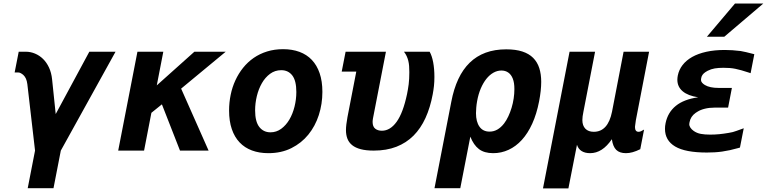

<svg xmlns="http://www.w3.org/2000/svg" viewBox="-20 -833 4254 1062"><path d="M173.8 0 131.3 -367.2Q128.9 -385.7 123.5 -397.7Q118.2 -409.7 109.4 -418Q103.5 -423.3 95.9 -427.7Q88.4 -432.1 81.5 -432.1H61L83.5 -546.9H122.6Q148.9 -546.9 173.6 -536.6Q198.2 -526.4 218 -507.1Q237.8 -487.8 251 -459.5Q264.2 -431.2 268.1 -394.5L288.1 -202.1L474.1 -546.9H619.1L316.4 0L275.9 208H133.3Z M740.2 -546.9H883.3L847.2 -360.8L1055.2 -546.9H1228.5L981.9 -342.8L1133.8 0H975.6L875.5 -255.9L817.4 -209L776.9 0H633.8Z M1464.4 14.2Q1414.1 14.2 1373.8 -0.7Q1333.5 -15.6 1305.4 -45.2Q1277.3 -74.7 1262.2 -118.9Q1247.1 -163.1 1247.1 -221.7Q1247.1 -266.1 1255.9 -308.6Q1264.6 -351.1 1282 -388.7Q1299.3 -426.3 1324.7 -458Q1350.1 -489.7 1383.3 -512.7Q1416.5 -535.6 1457.3 -548.3Q1498 -561 1545.9 -561Q1596.2 -561 1636.5 -546.1Q1676.8 -531.2 1704.8 -501.7Q1732.9 -472.2 1748 -428Q1763.2 -383.8 1763.2 -324.7Q1763.2 -257.8 1743.4 -196.5Q1723.6 -135.3 1685.5 -88.4Q1647.5 -41.5 1591.8 -13.7Q1536.1 14.2 1464.4 14.2ZM1476.1 -101.1Q1508.8 -101.1 1535.4 -120.6Q1562 -140.1 1580.6 -171.6Q1599.1 -203.1 1609.1 -243.2Q1619.1 -283.2 1619.1 -324.2Q1619.1 -386.7 1596.7 -415.8Q1574.2 -444.8 1535.6 -444.8Q1501 -444.8 1473.9 -424.8Q1446.8 -404.8 1428.5 -372.8Q1410.2 -340.8 1400.6 -301.3Q1391.1 -261.7 1391.1 -222.7Q1391.1 -160.2 1414.3 -130.6Q1437.5 -101.1 1476.1 -101.1Z M2047.4 0Q2004.4 0 1975.1 -7.8Q1945.8 -15.6 1927.7 -30.3Q1909.7 -44.9 1901.6 -65.9Q1893.6 -86.9 1893.6 -113.3Q1893.6 -127.4 1895.8 -145.5Q1897.9 -163.6 1901.9 -185.1L1950.7 -437H1870.1L1891.6 -546.9H2114.7L2043 -178.2Q2042 -172.9 2041.5 -167.7Q2041 -162.6 2041 -158.7Q2041 -132.8 2055.4 -121.3Q2069.8 -109.9 2092.3 -109.9Q2138.2 -109.9 2173.8 -159.2Q2209.5 -208.5 2231.4 -312.5Q2236.8 -338.4 2240.5 -366.9Q2244.1 -395.5 2244.1 -433.6Q2244.1 -452.6 2242.9 -468Q2241.7 -483.4 2238.3 -497.1Q2234.9 -510.7 2229.2 -522.9Q2223.6 -535.2 2214.4 -546.9H2356.4Q2369.1 -524.9 2376 -488.5Q2382.8 -452.1 2382.8 -407.7Q2382.8 -380.9 2380.4 -357.9Q2377.9 -335 2373.5 -311.5Q2359.9 -238.3 2333.5 -180.4Q2307.1 -122.6 2267.1 -82.5Q2227.1 -42.5 2172.4 -21.2Q2117.7 0 2047.4 0Z M2476.1 -269.5Q2489.7 -341.3 2515.1 -395.5Q2540.5 -449.7 2578.1 -486.3Q2615.7 -522.9 2666 -541.5Q2716.3 -560.1 2780.3 -560.1Q2832.5 -560.1 2869.1 -548.1Q2905.8 -536.1 2929 -512.9Q2952.1 -489.7 2962.9 -456.3Q2973.6 -422.9 2973.6 -380.4Q2973.6 -333 2961.9 -272.5Q2948.2 -202.1 2923.8 -148.7Q2899.4 -95.2 2866.5 -59.1Q2833.5 -22.9 2793.2 -4.4Q2752.9 14.2 2708 14.2Q2658.7 14.2 2629.2 -8.3Q2599.6 -30.8 2581.5 -77.1L2525.9 208H2383.3ZM2688 -105Q2711.4 -105 2731.2 -116.5Q2751 -127.9 2768.1 -149.9Q2781.2 -167 2791.7 -189.5Q2802.2 -211.9 2809.8 -237.1Q2817.4 -262.2 2821.3 -288.6Q2825.2 -314.9 2825.2 -339.8Q2825.2 -358.4 2823 -372.6Q2820.8 -386.7 2816.4 -397.9Q2807.6 -420.4 2791.5 -431.6Q2775.4 -442.9 2753.4 -442.9Q2730.5 -442.9 2709.2 -430.9Q2688 -418.9 2670.4 -397Q2652.8 -375 2639.4 -343.8Q2626 -312.5 2619.1 -273.9Q2615.7 -255.4 2614.3 -237.5Q2612.8 -219.7 2612.8 -207Q2612.8 -159.7 2632.1 -132.3Q2651.4 -105 2688 -105Z M3130.4 -546.9H3271.5L3207 -214.8Q3201.2 -187.5 3201.2 -168.9Q3201.2 -138.2 3217.8 -121.1Q3234.4 -104 3264.2 -104Q3342.8 -104 3365.2 -214.8L3429.2 -546.9H3570.3L3497.1 -168Q3496.1 -159.7 3495.1 -153.3Q3494.1 -147 3493.7 -143.1Q3492.2 -134.8 3492.2 -130.9Q3492.2 -104 3512.2 -104Q3518.1 -104 3525.1 -106.9Q3532.2 -109.9 3542.5 -116.2L3521.5 -7.8Q3499 3.4 3479.5 8.8Q3460 14.2 3442.4 14.2Q3407.2 14.2 3388.7 -3.9Q3370.1 -22 3364.3 -63Q3312 14.2 3244.1 14.2Q3215.8 14.2 3197.3 2.7Q3178.7 -8.8 3171.4 -32.2L3124 209H2983.4Z M4045.4 -813.5H4202.1L3986.3 -629.9H3890.1ZM3889.6 10.7Q3770.5 10.7 3714.4 -22.7Q3658.2 -56.2 3658.2 -120.1Q3658.2 -127.4 3658.9 -135.7Q3659.7 -144 3661.6 -152.3Q3673.8 -211.4 3718.3 -247.6Q3762.7 -283.7 3841.8 -294.9Q3785.6 -303.2 3756.1 -328.1Q3726.6 -353 3726.6 -392.1Q3726.6 -397.9 3727.3 -403.6Q3728 -409.2 3729 -415Q3735.4 -447.3 3755.6 -473.4Q3775.9 -499.5 3808.8 -518.1Q3841.8 -536.6 3887 -546.6Q3932.1 -556.6 3988.8 -556.6Q4030.3 -556.6 4076.7 -550.8Q4077.6 -550.3 4079.1 -550.3Q4080.6 -550.3 4081.5 -549.8Q4088.9 -548.8 4106.4 -544.7Q4124 -540.5 4152.3 -533.2L4131.8 -428.2L4120.1 -432.1Q4098.1 -439.5 4080.6 -444.3Q4063 -449.2 4047.4 -452.4Q4031.7 -455.6 4015.9 -456.8Q4000 -458 3981.4 -458Q3954.1 -458 3933.6 -454.6Q3913.1 -451.2 3894 -441.4L3881.8 -434.1Q3861.3 -420.4 3858.4 -400.4Q3857.9 -397.9 3857.7 -395.3Q3857.4 -392.6 3857.4 -390.6Q3857.4 -382.8 3863.3 -375.7Q3869.1 -368.7 3878.9 -362.8Q3905.8 -346.7 3954.6 -346.7H4028.3L4007.3 -237.8H3933.6Q3903.8 -237.8 3878.9 -231.7Q3854 -225.6 3837.4 -214.8L3827.6 -208.5Q3799.8 -189 3793.9 -156.7Q3792.5 -150.9 3792.5 -146.5Q3792.5 -136.2 3799.1 -126.5Q3805.7 -116.7 3816.9 -108.9Q3834 -96.7 3856.2 -92.5Q3878.4 -88.4 3907.7 -88.4Q3934.1 -88.4 3958.7 -90.8Q3983.4 -93.3 4008.8 -97.7Q4019 -99.6 4023.9 -100.6Q4028.8 -101.6 4033.2 -102.5Q4038.6 -104 4053.7 -109.1Q4068.8 -114.3 4093.8 -123.5L4072.8 -16.6Q4070.3 -16.1 4068.4 -15.6Q4066.4 -15.1 4064 -14.2Q4039.6 -7.3 4017.3 -2.4Q3995.1 2.4 3974.1 5.4Q3953.1 8.3 3932.4 9.5Q3911.6 10.7 3889.6 10.7Z"/></svg>

Font: Hack
Style: Bold Italic
Weight: 700
Italic angle: -11°
Monospace: yes
Designer: Christopher Simpkins
Foundry: Christopher Simpkins
Version: Version 2.017; ttfautohint (v1.4.1) -l 4 -r 80 -G 350 -x 0 -